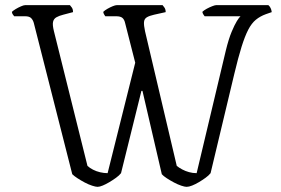

<svg xmlns="http://www.w3.org/2000/svg" viewBox="-20 -724 1087 744"><path d="M358 0Q351 0 337 -4.5Q323 -9 308 -17Q293 -25 280 -33.5Q267 -42 260 -49L111 -635Q108 -646 101 -653.5Q94 -661 77 -661H35Q33 -664 30 -667.5Q27 -671 26 -678Q31 -683 41 -689Q51 -695 61.5 -699.5Q72 -704 77 -704H251Q254 -701 258.5 -694.5Q263 -688 263 -677L225 -667Q209 -663 198.5 -657Q188 -651 185.5 -639Q183 -627 189 -603L319 -81Q328 -73 340.5 -66.5Q353 -60 368 -56.5Q383 -53 397 -53L504 -481L465 -634Q462 -648 454.5 -654.5Q447 -661 430 -661H388Q386 -664 383.5 -668Q381 -672 380 -678Q386 -684 396.5 -690Q407 -696 417 -700Q427 -704 432 -704H610Q612 -702 617 -695Q622 -688 622 -677L577 -667Q559 -663 549 -657Q539 -651 538 -638.5Q537 -626 542 -603L665 -81Q674 -74 686 -67.5Q698 -61 712.5 -57Q727 -53 742 -53L855 -528Q866 -573 877.5 -600.5Q889 -628 898 -642.5Q907 -657 912 -661H773Q772 -663 769 -666.5Q766 -670 764 -678Q770 -684 781 -690Q792 -696 802.5 -700Q813 -704 817 -704H1020Q1025 -700 1028.5 -693Q1032 -686 1033 -677L1010 -669Q988 -661 971.5 -647.5Q955 -634 942 -609Q929 -584 916 -542.5Q903 -501 888 -438L796 -53Q789 -44 776.5 -35Q764 -26 750.5 -18Q737 -10 724.5 -5Q712 0 703 0Q696 0 682.5 -4.5Q669 -9 654 -17Q639 -25 626 -33.5Q613 -42 607 -49L532 -372H528L449 -53Q442 -44 429.5 -35Q417 -26 403.5 -18Q390 -10 378 -5Q366 0 358 0Z"/></svg>

Font: Texturina Medium 12pt Thin
Style: Regular
Weight: 250
Version: Version 1.002